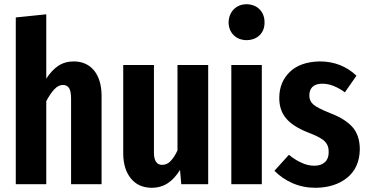

<svg xmlns="http://www.w3.org/2000/svg" viewBox="-20 -876 1749 913"><path d="M332 -584Q289 -584 257 -563Q226 -542 200 -502V-808L55 -793V0H200V-395Q219 -431 239 -452Q258 -472 279 -472Q298 -472 308 -458Q318 -443 318 -407V0H463V-423Q462 -497 428 -540Q393 -583 332 -584Z M970 -567H824V-161Q810 -130 792 -111Q775 -92 751 -92Q712 -92 712 -151V-567H566V-143Q567 -71 602 -28Q637 16 700 17Q745 17 778 -5Q811 -27 836 -68L842 0H970Z M1152 -856Q1114 -855 1091 -831Q1068 -807 1067 -769Q1068 -732 1091 -709Q1114 -686 1152 -685Q1192 -686 1215 -709Q1238 -732 1238 -769Q1238 -807 1215 -831Q1192 -855 1152 -856ZM1225 -567H1080V0H1225Z M1500 -584Q1409 -582 1359 -535Q1309 -487 1308 -413Q1307 -354 1339 -315Q1371 -275 1445 -246Q1504 -224 1524 -204Q1544 -184 1543 -152Q1543 -121 1525 -105Q1507 -88 1475 -88Q1442 -88 1412 -103Q1381 -117 1354 -140L1285 -64Q1321 -27 1371 -5Q1421 17 1481 17Q1573 16 1631 -31Q1689 -78 1691 -165Q1691 -233 1655 -273Q1619 -312 1550 -338Q1490 -362 1470 -379Q1450 -397 1451 -423Q1451 -449 1467 -464Q1483 -478 1512 -478Q1540 -478 1567 -467Q1594 -456 1620 -437L1675 -516Q1642 -548 1598 -566Q1553 -584 1500 -584Z"/></svg>

Font: Glow Sans SC Compressed
Style: Bold
Weight: 700
Width: 2
Designer: Ryoko NISHIZUKA (kana, bopomofo & ideographs); Paul D. Hunt (Latin, Greek & Cyrillic); Sandoll Communications, Soo-young
Version: Version 0.93